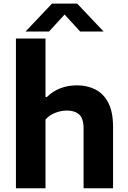

<svg xmlns="http://www.w3.org/2000/svg" viewBox="-20 -1016 691 1036"><path d="M66 0V-808H225.5V-492.5H233Q297 -555.5 396 -555.5Q451 -555.5 495 -533Q539 -510.5 564.5 -461.2Q590 -412 590 -331.5V0H431V-322Q431 -377.5 407 -398.5Q383 -419.5 341.5 -419.5Q310 -419.5 278.8 -407.5Q247.5 -395.5 225.5 -371V0ZM118 -846 260.5 -996.5H396.5L539 -846H412.5L328.5 -937.5L244.5 -846Z"/></svg>

Font: Encode Sans Semi Expanded
Style: Bold
Weight: 700
Width: 6
Designer: Multiple Designers
Foundry: Impallari Type
Version: Version 3.000; ttfautohint (v1.8.3) -l 8 -r 50 -G 200 -x 14 